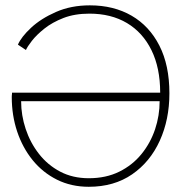

<svg xmlns="http://www.w3.org/2000/svg" viewBox="-20 -692 698 718"><path d="M312 6.5Q246.5 6.5 193.2 -20Q140 -46.5 102.2 -93Q64.5 -139.5 44.2 -200Q24 -260.5 24 -329Q24 -332 24.2 -334.8Q24.5 -337.5 24.8 -340.5Q25 -343.5 25 -345.5H579Q579 -438 546.5 -504.2Q514 -570.5 454.8 -605.8Q395.5 -641 314.5 -641Q259.5 -641 217.5 -624.8Q175.5 -608.5 146 -585Q116.5 -561.5 99.2 -539.2Q82 -517 77 -505L47 -525Q59.5 -554 96.2 -588.2Q133 -622.5 189.2 -647.2Q245.5 -672 316 -672Q405 -672 471.8 -633.5Q538.5 -595 576 -521.5Q613.5 -448 613.5 -343Q613.5 -245 577.5 -165.8Q541.5 -86.5 474 -40Q406.5 6.5 312 6.5ZM312 -25.5Q376.5 -25.5 426 -50Q475.5 -74.5 509 -115.8Q542.5 -157 559.8 -208.2Q577 -259.5 577 -313.5H59Q59 -261 76 -209.8Q93 -158.5 125.5 -116.8Q158 -75 205 -50.2Q252 -25.5 312 -25.5Z"/></svg>

Font: League Spartan Thin Thin
Style: Regular
Weight: 250
Version: Version 2.002